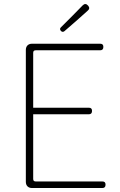

<svg xmlns="http://www.w3.org/2000/svg" viewBox="-20 -946 602 966"><path d="M110 -363V-31C110 -12 122 0 141 0H310H495C506 0 511 -6 511 -17C511 -28 506 -33 495 -33H160C151 -33 147 -37 147 -46V-371H427C438 -371 443 -377 443 -388C443 -399 438 -404 427 -404H147V-680C147 -689 151 -693 160 -693H484C495 -693 500 -699 500 -710C500 -721 495 -726 484 -726H141C122 -726 110 -714 110 -695ZM365 -842 421 -892C431 -900 431 -909 423 -918C414 -928 405 -928 396 -919L344 -866L286 -808C281 -803 281 -797 286 -791C291 -785 298 -784 304 -789Z"/></svg>

Font: GenSenRounded2 TW EL
Style: Regular
Weight: 250
Version: Version 2.100;PS 2.1;hotconv 16.6.51;makeotf.lib2.5.65220 DE